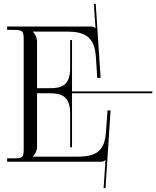

<svg xmlns="http://www.w3.org/2000/svg" viewBox="-20 -860 830 1021"><path d="M18 0H513C529 0 533 -2 540 -9H541L531 140L541 141L568 -273H552L543 -153C535.8 -57.1 490 -27 394 -27H155V-28C167 -40 177 -58 177 -80V-364H245C301 -364 353 -353 353 -257V-77H363V-364H790V-374H363V-647H353V-497C353 -401 301 -391 245 -391H177V-639C177 -661 167 -679 155 -691V-692H336C432 -692 483.1 -664 490 -556L497 -446H515L489 -840L479 -839.3L488 -710H487C480 -717 476 -719 460 -719H18V-701H53C101 -701 106 -696 106 -648V-71C106 -23 101 -18 53 -18H18Z"/></svg>

Font: FoglihtenNo04
Style: Regular
Weight: 500
Designer: gluk (gluksza@wp.pl)
Foundry: gluk (gluksza@wp.pl)
Version: Version 0.70